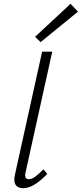

<svg xmlns="http://www.w3.org/2000/svg" viewBox="-20 -982 429 1007"><path d="M55 -41Q55 -47 59 -69L201 -711H254L115 -82Q112 -72 112 -62Q112 -42 131 -42Q146 -42 163.5 -54.5Q181 -67 208 -94L228 -70Q156 5 103 5Q55 5 55 -41ZM164 -789 350 -962 389 -921 193 -761Z"/></svg>

Font: Ysabeau Semilight
Style: Italic
Weight: 300
Italic angle: -12°
Designer: Christian Thalmann (Catharsis Fonts)
Version: Version 0.003